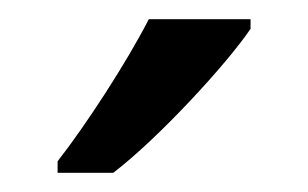

<svg xmlns="http://www.w3.org/2000/svg" viewBox="-20 -786 321 200"><path d="M241 -756V-766H135C112 -721 69 -655 40 -618V-606H98C145 -642 216 -719 241 -756Z"/></svg>

Font: Noto Sans Tifinagh Agraw Imazighen
Style: Regular
Weight: 400
Designer: JamraPatel
Foundry: JamraPatel LLC
Version: Version 2.006